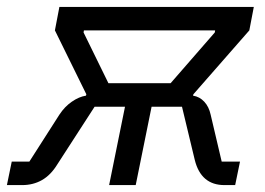

<svg xmlns="http://www.w3.org/2000/svg" viewBox="-59 -536 766 556"><path d="M-39 0 -25 -68H26L113 -204Q128 -227 149 -241.5Q170 -256 190 -259L191 -263L100 -448L113 -516H676L663 -448L501 -263L500 -259Q519 -256 532.5 -241.5Q546 -227 551 -204L583 -68H636L622 0H591Q523 0 505 -73L468 -227H380L334 0H257L303 -227H215L107 -60Q88 -29 62.5 -14.5Q37 0 5 0ZM255 -295H435L563 -442L564 -448H184L183 -442Z"/></svg>

Font: IBM Plex Sans
Style: Italic
Weight: 400
Italic angle: -11.31°
Designer: Mike Abbink, Paul van der Laan, Pieter van Rosmalen
Foundry: Bold Monday
Version: Version 3.201